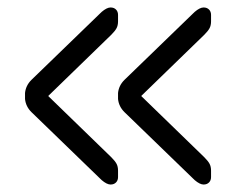

<svg xmlns="http://www.w3.org/2000/svg" viewBox="-20 -586 643 514"><path d="M278 -165Q288 -155 292 -147.5Q296 -140 296 -129V-112Q296 -103 290.5 -97.5Q285 -92 276 -92Q266 -92 252 -104L64 -286Q49 -301 47 -321V-337Q49 -357 64 -372L252 -554Q266 -566 276 -566Q285 -566 290.5 -560.5Q296 -555 296 -546V-529Q296 -518 292 -510.5Q288 -503 278 -493L109 -329ZM527 -165Q537 -155 541 -147.5Q545 -140 545 -129V-112Q545 -103 539.5 -97.5Q534 -92 525 -92Q515 -92 501 -104L313 -286Q298 -301 296 -321V-337Q298 -357 313 -372L501 -554Q515 -566 525 -566Q534 -566 539.5 -560.5Q545 -555 545 -546V-529Q545 -518 541 -510.5Q537 -503 527 -493L358 -329Z"/></svg>

Font: Hezaedrus Light
Style: Regular
Weight: 300
Designer: Hubert & Fischer
Foundry: Hubert & Fischer
Version: Version 1.10;September 3, 2019;FontCreator 11.5.0.2425 64-bi